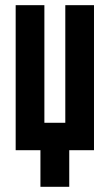

<svg xmlns="http://www.w3.org/2000/svg" viewBox="-20 -575 420 735"><path d="M40 0V-555.2H149.9V-105H230V-555.2H339.8V0H245.1V140.1H134.8V0Z"/></svg>

Font: Horta
Style: Regular
Weight: 600
Width: 3
Version: Version 0.11